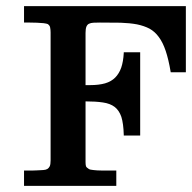

<svg xmlns="http://www.w3.org/2000/svg" viewBox="-20 -608 628 628"><path d="M538.6 -371.6 538.1 -372.6V-373.5Q531.2 -414.1 522 -441.4Q512.7 -469.2 499.5 -486.8Q486.8 -504.4 469.2 -514.2Q451.7 -523.4 428.2 -528.3Q404.3 -532.7 374.5 -533.7Q344.7 -534.2 306.6 -534.2Q294.9 -534.2 285.6 -533.7Q276.9 -533.2 271 -530.3Q265.6 -527.8 262.7 -521Q259.8 -513.7 259.8 -500.5V-329.6H274.4Q303.2 -329.6 323.7 -335.4Q343.8 -341.3 356.7 -354.2Q369.6 -367.2 376.5 -386.7Q383.3 -406.7 384.8 -434.6V-436V-437H386.2H387.2H436H437H438.5V-435.5V-434.6V-167V-165.5V-164.6H437H436H387.2H386.2H384.8V-165.5V-167Q383.8 -203.6 377 -225.6Q369.6 -247.1 355 -258.3Q340.3 -269.5 316.4 -272.9Q293 -276.4 259.8 -276.4V-77.6Q259.8 -69.3 261.2 -64.5Q262.7 -60.1 270 -55.7Q273.9 -52.7 285.6 -51.8Q297.4 -50.3 311.5 -50.3H338.9H357.9H359.4H360.4V-48.8V-47.9V-2.4V-1V0H359.4H357.9H61H59.6H58.6V-1V-2.4V-47.9V-48.8V-50.3H59.6H61H75.2H88.9Q95.2 -50.3 102.1 -50.8Q112.8 -51.3 121.1 -51.8Q129.4 -52.2 134.8 -55.2Q139.6 -58.1 142.6 -64Q145.5 -70.3 145.5 -83V-502Q145.5 -510.3 144 -518.1Q143.1 -524.4 136.2 -529.3Q132.8 -530.8 122.6 -532.2Q112.8 -533.2 100.8 -533.7Q88.9 -534.2 77.6 -534.2H61H59.6H58.6V-535.2V-539.1V-585.4V-586.9V-587.9H59.6H61H585.4H586.9H587.9V-586.9V-585.4V-374V-373V-371.6H586.9H585.4H540.5H539.6Z"/></svg>

Font: RIT Rachana
Style: Bold
Weight: 700
Designer: Hussain KH
Version: 1.5.2